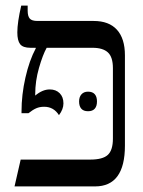

<svg xmlns="http://www.w3.org/2000/svg" viewBox="-20 -667 513 687"><path d="M427 -469V-146Q427 0 320 0H32L54 -96H303Q348 -96 366 -113Q384 -130 384 -171V-423Q384 -463 366 -479.5Q348 -496 311 -496H147Q133 -471 119.5 -424Q106 -377 106 -330V-325Q132 -347 158 -347Q180 -347 193.5 -333.5Q207 -320 207 -297Q207 -276 191 -255Q172 -285 138 -285Q122 -285 109.5 -279.5Q97 -274 82 -262H57V-268Q57 -328 71 -389.5Q85 -451 108 -494V-496H89Q62 -496 52 -509Q42 -522 42 -551Q42 -587 56 -647H79V-629Q79 -609 86.5 -600.5Q94 -592 114 -592H315Q370 -592 398.5 -560.5Q427 -529 427 -469ZM295 -339Q311 -339 319 -330Q327 -321 327 -304Q327 -287 319 -278Q311 -269 295 -269Q279 -269 271 -278Q263 -287 263 -304Q263 -320 271.5 -329.5Q280 -339 295 -339Z"/></svg>

Font: Noto Serif Hebrew Narrow
Style: Regular
Weight: 400
Width: 4
Designer: Monotype Design Team
Foundry: Monotype Imaging Inc.
Version: Version 1.000